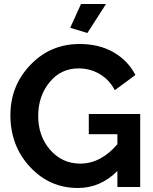

<svg xmlns="http://www.w3.org/2000/svg" viewBox="-20 -935 765 960"><path d="M510 -915 417 -770 331 -796 385 -915ZM567 0V-80Q482 5 369 5Q228 5 130 -100.5Q32 -206 32 -359Q32 -506 132 -610.5Q232 -715 378 -715Q476 -715 548 -673.5Q620 -632 657 -560L554 -484Q527 -536 479 -564.5Q431 -593 373 -593Q284 -593 227.5 -523.5Q171 -454 171 -355Q171 -254 231 -185.5Q291 -117 381 -117Q484 -117 567 -214V-264H424V-365H681V0Z"/></svg>

Font: Raleway
Style: Bold
Weight: 700
Designer: Matt McInerney, Pablo Impallari, Rodrigo Fuenzalida
Foundry: Matt McInerney, Pablo Impallari, Rodrigo Fuenzalida
Version: Version 3.000